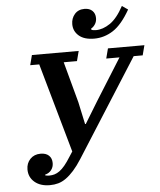

<svg xmlns="http://www.w3.org/2000/svg" viewBox="-61 -974 865 1039"><g transform="rotate(-5 371.5 -455.0)"><path d="M168 12Q116 12 85 -14.5Q54 -41 54 -83Q54 -117 75.5 -139.5Q97 -162 132 -162Q161 -162 177 -147Q193 -132 193 -106Q193 -84 180.5 -68Q168 -52 147 -47V-43Q151 -42 156 -41Q161 -40 169 -40Q184 -40 197.5 -44Q211 -48 225 -58Q239 -68 254 -86Q269 -104 287 -133L304 -159L167 -644H118L132 -698H386L372 -644H300L360 -422L386 -301H390L462 -419L603 -644H531L545 -698H743L729 -644H680L343 -114Q320 -78 298.5 -54Q277 -30 256 -15Q235 0 213.5 6Q192 12 168 12ZM476 -757Q422 -757 393 -782Q364 -807 364 -845Q364 -877 383.5 -899.5Q403 -922 437 -922Q464 -922 479.5 -907Q495 -892 495 -867Q495 -848 485.5 -833.5Q476 -819 464 -813V-807Q471 -802 489 -802Q527 -802 566 -828.5Q605 -855 640 -920L672 -898Q627 -819 579 -788Q531 -757 476 -757Z"/></g></svg>

Font: IBM Plex Serif SemiBold
Style: Italic
Weight: 600
Italic angle: -14°
Designer: Mike Abbink, Paul van der Laan, Pieter van Rosmalen
Foundry: Bold Monday
Version: Version 2.5